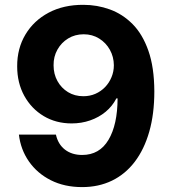

<svg xmlns="http://www.w3.org/2000/svg" viewBox="-20 -757 700 787"><path d="M322.1 -737.2Q378.2 -737.2 430.2 -718.4Q482.2 -699.6 523.3 -658.4Q564.3 -617.2 588.2 -549.2Q612.2 -481.2 612.6 -382.5Q612.6 -289.8 591.8 -217.2Q571 -144.5 532.3 -93.8Q493.6 -43 438.9 -16.5Q384.2 9.9 316.8 9.9Q244 9.9 188.2 -18.3Q132.5 -46.5 98.5 -95.3Q64.6 -144.2 57.5 -205.3H209.2Q218 -165.5 246.4 -143.6Q274.9 -121.8 316.8 -121.8Q387.8 -121.8 424.7 -183.8Q461.6 -245.7 462 -353.7H457Q440.7 -321.7 413 -298.8Q385.3 -275.9 349.6 -263.5Q313.9 -251.1 273.8 -251.1Q209.5 -251.1 159.1 -281.2Q108.7 -311.4 79.5 -364.3Q50.4 -417.3 50.4 -485.1Q50.1 -558.2 84.2 -615.4Q118.3 -672.6 179.5 -705.1Q240.8 -737.6 322.1 -737.2ZM323.2 -616.5Q287.3 -616.5 259.4 -599.4Q231.5 -582.4 215.4 -553.6Q199.2 -524.9 199.6 -489.3Q199.6 -453.5 215.4 -424.9Q231.2 -396.3 258.7 -379.4Q286.2 -362.6 321.7 -362.6Q348.4 -362.6 371.1 -372.5Q393.8 -382.5 410.7 -400Q427.6 -417.6 437.1 -440.7Q446.7 -463.8 446.7 -489.7Q446.4 -524.1 430.4 -552.9Q414.4 -581.7 386.4 -599.1Q358.3 -616.5 323.2 -616.5Z"/></svg>

Font: InterMG
Style: Bold
Weight: 700
Designer: Rasmus Andersson
Foundry: rsms
Version: Version 3.019;December 26, 2023;FontCreator 15.0.0.2955 64-b